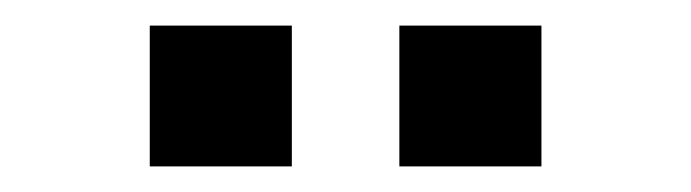

<svg xmlns="http://www.w3.org/2000/svg" viewBox="-20 -738 540 150"><path d="M292 -608V-718H403V-608ZM97 -608V-718H208V-608Z"/></svg>

Font: Nunito Sans 7pt SemiCondensed SemiBold
Style: Regular
Weight: 600
Width: 4
Designer: Vernon Adams
Foundry: Vernon Adams
Version: Version 3.101;gftools[0.9.27]